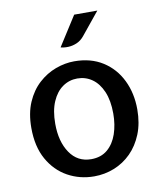

<svg xmlns="http://www.w3.org/2000/svg" viewBox="-84 -808 746 886"><g transform="rotate(-10 289.0 -364.5)"><path d="M286.5 11Q219 11 162.5 -20.2Q106 -51.5 72.2 -111.8Q38.5 -172 38.5 -259Q38.5 -328 60.5 -378.8Q82.5 -429.5 118.8 -462.5Q155 -495.5 199 -511.8Q243 -528 286.5 -528Q364 -528 419.8 -492.5Q475.5 -457 505.2 -396Q535 -335 535 -259Q535 -194.5 514.8 -144.2Q494.5 -94 459.8 -59.2Q425 -24.5 380.2 -6.8Q335.5 11 286.5 11ZM286.5 -69.5Q332.5 -69.5 362.8 -95.2Q393 -121 407.8 -164.2Q422.5 -207.5 422.5 -259Q422.5 -320.5 404.5 -362.5Q386.5 -404.5 355.8 -426Q325 -447.5 286.5 -447.5Q248.5 -447.5 217.8 -426Q187 -404.5 168.8 -362.5Q150.5 -320.5 150.5 -259Q150.5 -175.5 186.5 -122.5Q222.5 -69.5 286.5 -69.5ZM236 -602 324 -740H432.5L347 -635Q332 -616.5 312.5 -608Q293 -599.5 273 -598.5Q253 -597.5 236 -602Z"/></g></svg>

Font: Expletus Sans Medium
Style: Regular
Weight: 500
Version: Version 7.500